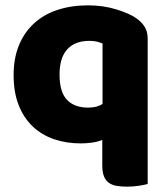

<svg xmlns="http://www.w3.org/2000/svg" viewBox="-20 -521 627 719"><path d="M282 16Q229 16 183 0.5Q137 -15 103 -47Q69 -79 50 -127Q31 -175 31 -240Q31 -303 51 -351.5Q71 -400 107.5 -433.5Q144 -467 195.5 -484Q247 -501 310 -501Q366 -501 415 -486Q464 -471 490 -453Q510 -439 521.5 -421Q533 -403 533 -376V168Q523 171 501 174.5Q479 178 456 178Q434 178 416.5 175Q399 172 387 163Q375 154 369 138.5Q363 123 363 98V3Q346 10 325 13Q304 16 282 16ZM364 -358Q355 -362 343 -365Q331 -368 315 -368Q261 -368 232 -336.5Q203 -305 203 -242Q203 -176 231 -147Q259 -118 310 -118Q344 -118 364 -132Z"/></svg>

Font: Baloo Paaji
Style: Regular
Weight: 400
Designer: Shuchita Grover and Ek Type
Foundry: Ek Type
Version: Version 1.007;PS 1.000;hotconv 1.0.88;makeotf.lib2.5.647800